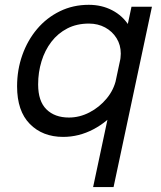

<svg xmlns="http://www.w3.org/2000/svg" viewBox="-20 -559 668 798"><path d="M242.5 10Q157 10 104 -43.8Q51 -97.5 51 -200Q51 -269 72.8 -330.2Q94.5 -391.5 134.2 -438.5Q174 -485.5 228.8 -512.2Q283.5 -539 349 -539Q403 -539 446.5 -516.2Q490 -493.5 515.5 -452.8Q541 -412 541 -357Q541 -345 539 -329.5Q537 -314 534 -302L477.5 -299.5Q479.5 -307 480.8 -318Q482 -329 482 -336Q482 -372 464.5 -400.2Q447 -428.5 417 -444.8Q387 -461 349.5 -461Q299 -461 259.8 -440.8Q220.5 -420.5 193.5 -385.2Q166.5 -350 152.5 -304.2Q138.5 -258.5 138.5 -208Q138.5 -138.5 173 -104.5Q207.5 -70.5 266.5 -70.5Q311 -70.5 352.2 -92Q393.5 -113.5 423.5 -149.8Q453.5 -186 463 -231L528.5 -229.5Q514.5 -161.5 471.2 -107.2Q428 -53 368 -21.5Q308 10 242.5 10ZM367 218.5 526.5 -531H611.5L452 218.5Z"/></svg>

Font: Epilogue
Style: Italic
Weight: 400
Italic angle: -12°
Designer: Tyler Finck
Foundry: Etcetera Type Co
Version: Version 2.112